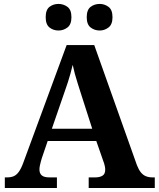

<svg xmlns="http://www.w3.org/2000/svg" viewBox="-20 -939 793 959"><path d="M4.1 0V-53H16.1Q34.4 -53 48.1 -58.7Q61.8 -64.4 73.6 -80.3Q85.3 -96.1 96.2 -125.8L312.9 -714H450.7L663.9 -114.1Q672.5 -92 683.2 -78.5Q694 -64.9 708.4 -59Q722.9 -53 741.3 -53H753.1V0H423V-53H455.9Q477.8 -53 491.6 -61.3Q505.5 -69.6 505.5 -91.2Q505.5 -99.5 503.9 -107.3Q502.3 -115.1 500.2 -122.5Q498.1 -129.9 495.7 -135.1L460.9 -234.9H218.2L188.9 -149.1Q186.5 -141.1 183.7 -130.8Q180.8 -120.4 178.9 -110.5Q177 -100.5 177 -92.2Q177 -73 188.6 -63Q200.2 -53 226.2 -53H264.3V0ZM239 -296H440.6L381.5 -480.2Q374.4 -503.3 367.2 -525.4Q360.1 -547.4 354 -569.8Q348 -592.2 343.1 -615Q338.1 -592.8 331.9 -571.4Q325.7 -550.1 319.2 -528.8Q312.6 -507.5 304.1 -484.6ZM478.2 -786.6Q452.1 -786.6 432.7 -801.7Q413.2 -816.8 413.2 -853Q413.2 -890.2 432.7 -904.8Q452.1 -919.4 478.2 -919.4Q502.1 -919.4 522 -904.8Q541.9 -890.2 541.9 -853Q541.9 -816.8 522 -801.7Q502.1 -786.6 478.2 -786.6ZM271.9 -786.6Q246.4 -786.6 227.3 -801.7Q208.2 -816.8 208.2 -853Q208.2 -890.2 227.3 -904.8Q246.4 -919.4 271.9 -919.4Q297 -919.4 316.9 -904.8Q336.8 -890.2 336.8 -853Q336.8 -816.8 316.9 -801.7Q297 -786.6 271.9 -786.6Z"/></svg>

Font: Noto Serif Lao
Style: Regular
Weight: 400
Designer: Monotype Design Team
Foundry: Monotype Imaging Inc.
Version: Version 2.003